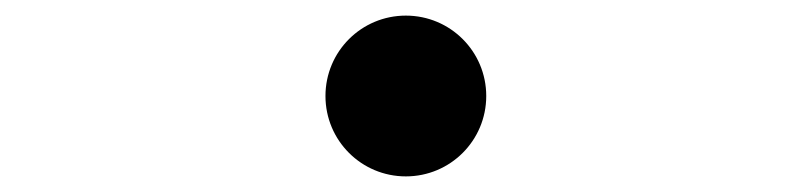

<svg xmlns="http://www.w3.org/2000/svg" viewBox="-20 -503 1040 246"><path d="M500 -483C443 -483 397 -437 397 -380C397 -323 443 -277 500 -277C557 -277 603 -323 603 -380C603 -437 557 -483 500 -483Z"/></svg>

Font: Noto Sans CJK HK DemiLight
Style: Regular
Weight: 350
Designer: Ryoko NISHIZUKA 西塚涼子 (kana, bopomofo & ideographs); Paul D. Hunt (Latin, Greek & Cyrillic); Sandoll Communications 산돌커뮤니
Foundry: Adobe
Version: Version 2.004;hotconv 1.0.118;makeotfexe 2.5.65603